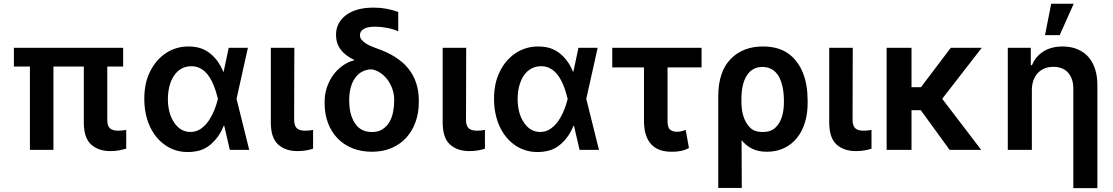

<svg xmlns="http://www.w3.org/2000/svg" viewBox="-20 -801 5949 1026"><path d="M54.3 -545.5H638.1V-445.3H553.3V-158.7Q553.3 -128.2 567.6 -115.4Q582 -102.6 611.9 -102.6Q624.3 -102.6 635.7 -104Q647 -105.5 654.5 -106.9V-6.4Q638.5 -1.8 617.7 2.3Q596.9 6.4 570.3 6.4Q506 6.4 467 -28.8Q427.9 -63.9 427.9 -147V-445.3H265.6V0H139.9V-445.3H54.3Z M782 -418.7Q797.6 -450.3 818.9 -475Q840.2 -499.6 866.3 -517Q892.4 -534.4 922.8 -543.5Q953.1 -552.6 986.5 -552.6Q1022 -552.6 1050.4 -543.7Q1078.8 -534.8 1102.6 -515.6Q1149.1 -478.3 1172.9 -417.6H1175.1L1202.1 -545.5H1304.7L1244 -272.7L1311.8 0H1208.1L1178.3 -128.6H1175.4Q1163.4 -98.4 1146 -73.5Q1128.6 -48.7 1104.8 -28.4Q1078.1 -6 1047.9 2.7Q1017.8 11.4 983.3 11.4Q948.9 11.4 919 2.1Q889.2 -7.1 862.6 -25.6Q836.3 -43.7 815.7 -69.1Q795.1 -94.5 780.7 -125.9Q766.3 -157.3 758.7 -194.2Q751.1 -231.2 751.1 -272.7Q751.1 -314.6 758.5 -350.5Q766 -386.4 782 -418.7ZM910.5 -146.3Q943.9 -95.9 997.9 -95.9Q1019.2 -95.9 1037.1 -104Q1055 -112.2 1070 -126.1Q1084.9 -139.9 1096.6 -157.8Q1108.3 -175.8 1117.5 -195.3Q1126.8 -214.8 1133.3 -234.4Q1139.9 -253.9 1144.2 -271.3L1144.5 -272.7L1144.2 -274.1Q1139.9 -291.5 1133.9 -311.3Q1127.8 -331 1119.7 -350.1Q1111.5 -369.3 1100.7 -386.9Q1089.8 -404.5 1075.6 -417.8Q1061.4 -431.1 1043.5 -439.1Q1025.6 -447.1 1003.2 -447.1Q980.1 -447.1 961.6 -439.6Q943.2 -432.2 929.2 -419.4Q915.1 -406.6 905.2 -389.6Q895.2 -372.5 889 -353.2Q882.8 -333.8 880 -313.2Q877.1 -292.6 877.1 -273.1Q877.1 -195.7 910.5 -146.3Z M1427.2 -545.5H1552.9L1551.8 -158.7Q1552.6 -128.2 1566.6 -115.4Q1580.6 -102.6 1610.8 -102.6Q1623.9 -102.6 1634.9 -104Q1646 -105.5 1653.1 -106.9V-6.4Q1637.1 -1.1 1616.1 2.7Q1595.2 6.4 1569.6 6.4Q1505.3 6.4 1466.3 -28.8Q1427.2 -63.9 1427.2 -147Z M1714.8 -258.5Q1714.8 -298.7 1727.3 -335Q1739.7 -371.4 1761 -400.6Q1782.3 -429.7 1811.1 -450.1Q1839.8 -470.5 1872.2 -478.7L1871.8 -481.5Q1824.2 -503.9 1800.1 -536.6Q1775.9 -569.2 1775.6 -614.3Q1775.6 -680.4 1829.5 -720.5Q1883.2 -760.3 1976.6 -760.3Q1994.7 -760.3 2011 -758.9Q2027.3 -757.5 2043.1 -754.6Q2058.9 -751.8 2074.9 -747.5Q2090.9 -743.3 2108 -737.2V-633.9Q2080.3 -646 2047.6 -652.2Q2014.9 -658.4 1984.7 -658.4Q1943.9 -658.4 1923.7 -646.3Q1903.4 -634.2 1903.4 -612.9Q1903.4 -598.7 1913.2 -587.5Q1922.9 -576.3 1936.6 -567.8Q1950.3 -559.3 1965.2 -553.3Q1980.1 -547.2 1990.4 -543.3Q2107.2 -503.6 2162.6 -433.9Q2218 -364.3 2218 -264.2V-254.3Q2218 -198.5 2201 -150.2Q2183.9 -101.9 2151.8 -66.2Q2119.7 -30.5 2073.2 -10.3Q2026.6 9.9 1967.3 9.9Q1910.5 9.9 1863.8 -8.7Q1817.1 -27.3 1784.1 -61.4Q1751.1 -95.5 1733 -143.1Q1714.8 -190.7 1714.8 -248.6ZM1846.2 -268.8V-259.9Q1846.2 -190 1876.4 -142.8Q1906.6 -95.5 1967.3 -95.5Q2001.4 -95.5 2024.3 -110.4Q2047.2 -125.4 2060.9 -149Q2074.6 -172.6 2080.4 -201.9Q2086.3 -231.2 2086.3 -259.9V-268.8Q2086.3 -296.2 2077.6 -322.8Q2068.9 -349.4 2053.3 -371.6Q2037.6 -393.8 2015.8 -409.4Q1994 -425.1 1967.3 -430.4Q1937.1 -430.4 1914.6 -417.8Q1892 -405.2 1876.8 -383.2Q1861.5 -361.2 1853.9 -331.9Q1846.2 -302.6 1846.2 -268.8Z M2345.5 -545.5H2471.2L2470.2 -158.7Q2470.9 -128.2 2484.9 -115.4Q2498.9 -102.6 2529.1 -102.6Q2542.3 -102.6 2553.3 -104Q2564.3 -105.5 2571.4 -106.9V-6.4Q2555.4 -1.1 2534.4 2.7Q2513.5 6.4 2487.9 6.4Q2423.7 6.4 2384.6 -28.8Q2345.5 -63.9 2345.5 -147Z M2650.9 -418.7Q2666.5 -450.3 2687.9 -475Q2709.2 -499.6 2735.3 -517Q2761.4 -534.4 2791.7 -543.5Q2822.1 -552.6 2855.5 -552.6Q2891 -552.6 2919.4 -543.7Q2947.8 -534.8 2971.6 -515.6Q3018.1 -478.3 3041.9 -417.6H3044L3071 -545.5H3173.7L3112.9 -272.7L3180.8 0H3077.1L3047.2 -128.6H3044.4Q3032.3 -98.4 3014.9 -73.5Q2997.5 -48.7 2973.7 -28.4Q2947.1 -6 2916.9 2.7Q2886.7 11.4 2852.3 11.4Q2817.8 11.4 2788 2.1Q2758.2 -7.1 2731.5 -25.6Q2705.3 -43.7 2684.7 -69.1Q2664.1 -94.5 2649.7 -125.9Q2635.3 -157.3 2627.7 -194.2Q2620 -231.2 2620 -272.7Q2620 -314.6 2627.5 -350.5Q2634.9 -386.4 2650.9 -418.7ZM2779.5 -146.3Q2812.9 -95.9 2866.8 -95.9Q2888.1 -95.9 2906.1 -104Q2924 -112.2 2938.9 -126.1Q2953.8 -139.9 2965.6 -157.8Q2977.3 -175.8 2986.5 -195.3Q2995.7 -214.8 3002.3 -234.4Q3008.9 -253.9 3013.1 -271.3L3013.5 -272.7L3013.1 -274.1Q3008.9 -291.5 3002.8 -311.3Q2996.8 -331 2988.6 -350.1Q2980.5 -369.3 2969.6 -386.9Q2958.8 -404.5 2944.6 -417.8Q2930.4 -431.1 2912.5 -439.1Q2894.5 -447.1 2872.2 -447.1Q2849.1 -447.1 2830.6 -439.6Q2812.1 -432.2 2798.1 -419.4Q2784.1 -406.6 2774.1 -389.6Q2764.2 -372.5 2758 -353.2Q2751.8 -333.8 2748.9 -313.2Q2746.1 -292.6 2746.1 -273.1Q2746.1 -195.7 2779.5 -146.3Z M3729 -545.5V-440.7H3547.2V-154.1Q3547.2 -117.5 3562.1 -107.2Q3576.7 -96.9 3596.6 -96.9Q3612.2 -96.9 3622.9 -100.1Q3633.5 -103.3 3644.2 -106.9L3661.6 -9.9Q3649.9 -3.9 3638.8 0Q3627.8 3.9 3616.7 6Q3605.5 8.2 3593.6 9.1Q3581.7 9.9 3568.2 9.9Q3533 9.9 3505.7 0Q3478.3 -9.9 3459.5 -30.4Q3440.7 -50.8 3430.9 -82.2Q3421.2 -113.6 3421.2 -156.2V-440.7H3251.8V-545.5Z M3818.2 203.1V-285.5Q3818.2 -417.3 3883.9 -485.1Q3949.2 -552.6 4056.5 -552.6Q4139.9 -552.6 4192.8 -514.6Q4219.5 -495.4 4238.8 -469.1Q4258.2 -442.8 4271 -410.7Q4283.7 -378.6 4289.8 -341.3Q4295.8 -304 4295.8 -262.8V-252.8Q4296.2 -194.2 4281.2 -146Q4266.3 -97.7 4238.1 -63Q4209.9 -28.4 4169.4 -9.2Q4128.9 9.9 4078.1 9.9Q4032 9.9 3999.1 -6.4Q3966.3 -22.7 3942.8 -52.2L3943.9 203.1ZM3942.1 -245.4Q3942.8 -228 3945.5 -210.8Q3948.2 -193.5 3953.5 -177.4Q3958.8 -161.2 3967.2 -146.5Q3975.5 -131.7 3987.9 -119.3Q4011.7 -95.5 4055.8 -95.5Q4098 -95.5 4122.9 -118.3Q4135.3 -129.6 4144 -144.4Q4152.7 -159.1 4158.2 -176.5Q4163.7 -193.9 4166.4 -213.2Q4169 -232.6 4169 -252.8V-262.8Q4169 -281.6 4167.1 -302.4Q4165.1 -323.2 4160.3 -343.2Q4155.5 -363.3 4147.4 -381.4Q4139.2 -399.5 4126.4 -413.2Q4113.6 -426.8 4095.7 -435Q4077.8 -443.2 4053.6 -443.2Q4031.6 -443.2 4014.7 -435.9Q3997.9 -428.6 3985.4 -416.2Q3973 -403.8 3964.7 -387.3Q3956.3 -370.7 3951.3 -352.3Q3946.4 -333.8 3944.2 -314.3Q3942.1 -294.7 3942.1 -276.6Z M4411.2 -545.5H4536.9L4535.9 -158.7Q4536.6 -128.2 4550.6 -115.4Q4564.6 -102.6 4594.8 -102.6Q4608 -102.6 4619 -104Q4630 -105.5 4637.1 -106.9V-6.4Q4621.1 -1.1 4600.1 2.7Q4579.2 6.4 4553.6 6.4Q4489.3 6.4 4450.3 -28.8Q4411.2 -63.9 4411.2 -147Z M4850.9 -545.5V-335.2H4901.6L5060.7 -545.5H5226.2L5014.9 -273.1L5223.4 0H5054.7L4900.6 -212H4850.9V0H4718V-545.5Z M5488.3 -545.5V-452.8H5494.7Q5504.3 -475.9 5519.4 -494.1Q5534.4 -512.4 5555 -525.6Q5575.6 -538.7 5601.2 -545.6Q5626.8 -552.6 5657.3 -552.6Q5704.2 -552.6 5739.3 -537.3Q5774.5 -522 5797.8 -494.7Q5821 -467.3 5832.6 -429.7Q5844.1 -392 5844.1 -347.3V204.5H5715.6V-327.4Q5715.6 -354.8 5708.3 -376.2Q5701 -397.7 5687.5 -412.8Q5674 -427.9 5654.3 -435.9Q5634.6 -443.9 5609.4 -443.9Q5581.3 -443.9 5559.8 -434.5Q5538.4 -425.1 5523.8 -408.6Q5509.2 -392 5501.6 -369.3Q5494 -346.6 5494 -319.6V0H5365.4V-545.5ZM5564.3 -613.3 5597.3 -781.2H5717.7L5642.8 -613.3Z"/></svg>

Font: Inter P Semi Bold
Style: Regular
Weight: 600
Designer: Rasmus Andersson
Foundry: rsms
Version: Version 3.018;git-588b23468